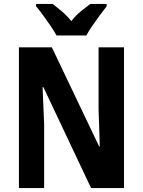

<svg xmlns="http://www.w3.org/2000/svg" viewBox="-20 -954 725 974"><path d="M609 0H442L200 -512H196Q199 -449 200.5 -405.5Q202 -362 204 -321V0H76V-714H243L483 -211H486Q484 -275 483 -314.5Q482 -354 480 -397V-714H609ZM267 -774Q256 -794 237.5 -821.5Q219 -849 199 -876Q179 -903 163 -922V-934H247Q267 -919 293 -897Q319 -875 342 -847Q364 -876 390 -896.5Q416 -917 438 -934H521V-922Q506 -903 486 -876Q466 -849 447.5 -822Q429 -795 418 -774Z"/></svg>

Font: Noto Sans Kannada Condensed
Style: Bold
Weight: 700
Width: 3
Designer: Jelle Bosma - Monotype Design Team
Foundry: Monotype Imaging Inc.
Version: Version 2.005; ttfautohint (v1.8.4.7-5d5b)